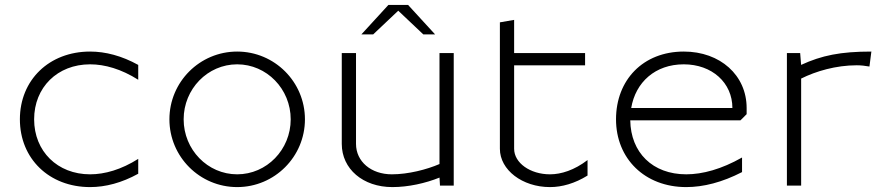

<svg xmlns="http://www.w3.org/2000/svg" viewBox="-20 -756 3590 782"><path d="M61 -270C61 -109.9 180.1 6 347 6C409.6 6 476.1 -11.4 543 -48.4V-108.9C473.9 -65.2 406.7 -46 347 -46C213.8 -46 119 -140.1 119 -270C119 -399.9 213.8 -494 347 -494C406.7 -494 473.9 -474.8 543 -431.1V-491.6C476.1 -528.6 409.6 -546 347 -546C180.1 -546 61 -430.1 61 -270Z M728 -270C728 -393.6 825.7 -494 946 -494C1066.3 -494 1164 -393.6 1164 -270C1164 -146.4 1066.3 -46 946 -46C825.7 -46 728 -146.4 728 -270ZM670 -270C670 -117.6 793.6 6 946 6C1098.4 6 1222 -117.6 1222 -270C1222 -422.4 1098.4 -546 946 -546C793.6 -546 670 -422.4 670 -270Z M1452 -616H1500L1602 -712.4L1704 -616H1752L1642 -736H1562ZM1372 -170C1372 -67.9 1458.5 6 1578 6C1643.5 6 1713.2 -9.8 1770.1 -32.7L1772 0H1828V-540H1770V-87.9C1718.3 -65.6 1642.8 -46 1576 -46C1491.3 -46 1430 -98.1 1430 -170V-540H1372Z M2016 -150C2016 -63.9 2107.4 6 2220 6C2268.9 6 2321.5 -9 2373 -41V-104.1C2319.5 -63.1 2265.8 -46 2220 -46C2139.4 -46 2074 -92.6 2074 -150V-490H2363V-540H2074V-675L2016 -665Z M2550.8 -316C2568.7 -421.5 2648.9 -494 2765 -494C2879.8 -494 2963 -419.2 2963 -316ZM2489 -270C2489 -109.9 2606.1 6 2775 6C2844.8 6 2921.7 -13.5 3002.3 -55.1V-114.5C2918.7 -67 2841.3 -46 2775 -46C2637.6 -46 2548.8 -135 2547 -266H2996L3021 -291V-316C3021 -449.4 2913.5 -546 2765 -546C2599.1 -546 2489 -430.1 2489 -270Z M3185 0H3243V-436C3303 -466 3384.8 -490.1 3469.4 -490.1C3486.6 -490.1 3503.9 -488.1 3521.2 -485L3529 -546C3403.3 -546 3326.8 -530.3 3242.9 -491.7L3239 -540H3185Z"/></svg>

Font: Resamitz
Style: Regular
Weight: 500
Designer: gluk
Foundry: gluk
Version: Version 0.047